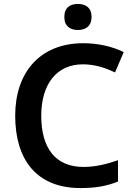

<svg xmlns="http://www.w3.org/2000/svg" viewBox="-20 -943 678 973"><path d="M375 -923C337 -923 306 -906 306 -857C306 -809 337 -791 375 -791C412 -791 444 -809 444 -857C444 -906 412 -923 375 -923ZM400 -617C463 -617 516 -598 563 -576L607 -679C546 -709 473 -724 402 -724C180 -724 57 -573 57 -357C57 -135 164 10 388 10C465 10 521 0 578 -23V-131C522 -112 466 -97 403 -97C260 -97 189 -194 189 -356C189 -519 269 -617 400 -617Z"/></svg>

Font: Noto Sans Syriac SemiBold
Style: Regular
Weight: 600
Designer: Patrick Giasson and the Monotype Design Team
Foundry: Monotype Imaging Inc.
Version: Version 3.000